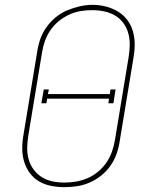

<svg xmlns="http://www.w3.org/2000/svg" viewBox="-20 -766 640 794"><path d="M246 8Q218 8 190.5 2.5Q163 -3 140.5 -16.5Q118 -30 102.5 -51.5Q87 -73 79.5 -98.5Q72 -124 72 -152Q72 -180 77 -208L134 -553Q138 -580 147 -605.5Q156 -631 172.5 -654Q189 -677 211 -695Q233 -713 258.5 -723.5Q284 -734 310.5 -740Q337 -746 363 -746Q391 -746 418 -739Q445 -732 467.5 -718.5Q490 -705 506 -684Q522 -663 529.5 -637Q537 -611 537 -583Q537 -555 532 -527L475 -182Q471 -155 462 -129.5Q453 -104 437 -81Q421 -58 398.5 -40Q376 -22 350.5 -11Q325 0 298.5 4Q272 8 246 8Q246 8 246 8Q246 8 246 8ZM246 -11Q270 -11 294 -15Q318 -19 341.5 -29Q365 -39 385 -55.5Q405 -72 419.5 -93Q434 -114 442.5 -137.5Q451 -161 455 -185L512 -530Q516 -555 516.5 -580Q517 -605 510.5 -628.5Q504 -652 490 -671Q476 -690 455.5 -702Q435 -714 410.5 -719Q386 -724 361 -724Q336 -724 312.5 -720Q289 -716 266 -705.5Q243 -695 223 -678.5Q203 -662 188.5 -641Q174 -620 166 -597Q158 -574 154 -550L97 -205Q93 -180 92.5 -155Q92 -130 98.5 -107Q105 -84 119 -65Q133 -46 153 -33.5Q173 -21 197 -16Q221 -11 246 -11ZM151 -339 161 -396H182L178 -377H434L437 -396H458L449 -339H428L431 -358H175L172 -339Z"/></svg>

Font: Iosevka Slab ThExObl
Style: Regular
Weight: 100
Width: 7
Italic angle: -9°
Monospace: yes
Designer: Belleve Invis
Foundry: Belleve Invis
Version: Version 11.1.1; ttfautohint (v1.8.3)